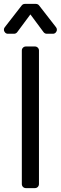

<svg xmlns="http://www.w3.org/2000/svg" viewBox="-24 -966 312 986"><path d="M88.1 -21V-706.7Q88.1 -715.2 94.1 -721.2Q100.1 -727.3 109 -727.3H155.5Q164.1 -727.3 170.1 -721.2Q176.1 -715.2 176.1 -706.7V-21Q176.1 -12.1 170.1 -6Q164.1 0 155.5 0H109Q100.1 0 94.1 -6Q88.1 -12.1 88.1 -21ZM64.6 -801.1 132.1 -892 199.6 -801.1Q206.3 -792.6 216.3 -792.6H247.5Q256.4 -792.6 262.3 -799Q268.1 -805.4 268.1 -813.6Q268.1 -820.7 263.8 -826L176.8 -937.9Q174 -941.8 169.6 -943.9Q165.1 -946 160.2 -946H104Q93.7 -946 87.4 -937.9L0.4 -826Q-3.9 -820.7 -3.9 -813.6Q-3.9 -805.4 2 -799Q7.8 -792.6 16.7 -792.6H47.9Q52.9 -792.6 57.4 -794.9Q61.8 -797.2 64.6 -801.1Z"/></svg>

Font: DeltaSans
Style: Regular
Weight: 400
Designer: Rasmus Andersson
Foundry: rsms
Version: Version 3.012